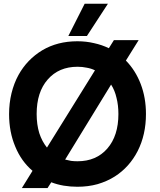

<svg xmlns="http://www.w3.org/2000/svg" viewBox="-20 -962 833 1000"><path d="M542 -942.4Q511.7 -942.4 420.9 -942.4Q399.4 -900.4 335.9 -774.4Q360.4 -774.4 432.6 -774.4Q460 -816.4 542 -942.4ZM635.7 -646.5Q652.3 -672.9 702.1 -752.9Q669.9 -752.9 573.2 -752.9Q566.4 -742.2 546.9 -710.9Q510.7 -728.5 469.7 -737.3Q428.7 -747.1 382.8 -747.1Q279.3 -747.1 200.2 -700.2Q121.1 -652.3 76.2 -571.3Q52.7 -528.3 40 -476.6Q27.3 -424.8 27.3 -367.2Q27.3 -274.4 59.6 -198.2Q90.8 -122.1 149.4 -72.3Q130.9 -42 93.8 17.6Q127.9 17.6 227.5 17.6Q232.4 9.8 247.1 -12.7Q277.3 -1 311.5 4.9Q346.7 10.7 382.8 10.7Q439.5 10.7 488.3 -2.9Q538.1 -17.6 578.1 -43Q654.3 -91.8 697.3 -175.8Q740.2 -260.7 740.2 -368.2Q740.2 -453.1 712.9 -524.4Q685.5 -595.7 635.7 -646.5ZM170.9 -368.2Q170.9 -482.4 228.5 -547.9Q286.1 -614.3 383.8 -614.3Q409.2 -614.3 431.6 -609.4Q455.1 -605.5 474.6 -595.7Q391.6 -461.9 224.6 -193.4Q199.2 -224.6 184.6 -268.6Q170.9 -313.5 170.9 -368.2ZM383.8 -122.1Q367.2 -122.1 350.6 -124Q334 -127 319.3 -130.9Q399.4 -260.7 558.6 -521.5Q578.1 -491.2 586.9 -452.1Q596.7 -414.1 596.7 -368.2Q596.7 -254.9 539.1 -188.5Q481.4 -122.1 383.8 -122.1Z"/></svg>

Font: BM-Biotif
Style: Bold
Weight: 400
Designer: Deni Anggara
Version: Version 1.000;PS 001.000;hotconv 1.0.88;makeotf.lib2.5.64776